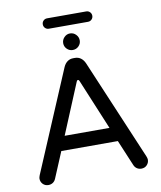

<svg xmlns="http://www.w3.org/2000/svg" viewBox="-100 -1018 928 1104"><g transform="rotate(-10 364.5 -466.5)"><path d="M220.7 -909.2Q220.7 -921.9 229.5 -930.7Q238.3 -939.5 251 -939.5H479.5Q492.2 -939.5 501 -930.7Q509.8 -921.9 509.8 -909.2Q509.8 -896.5 501 -887.7Q492.2 -878.9 479.5 -878.9H251Q238.3 -878.9 229.5 -887.7Q220.7 -896.5 220.7 -909.2ZM317.4 -782.2Q317.4 -801.8 331.5 -816.4Q345.7 -831.1 365.2 -831.1Q385.7 -831.1 399.9 -816.4Q414.1 -801.8 414.1 -782.2Q414.1 -762.7 399.9 -748.5Q385.7 -734.4 365.2 -734.4Q345.7 -734.4 331.5 -748.5Q317.4 -762.7 317.4 -782.2ZM47.9 -39.1Q47.9 -45.9 52.7 -58.6L301.8 -646.5Q310.5 -666 325.2 -676.8Q339.8 -687.5 359.4 -687.5H369.1Q388.7 -687.5 403.3 -676.8Q418 -666 426.8 -646.5L675.8 -58.6Q680.7 -45.9 680.7 -39.1Q680.7 -20.5 668 -7.3Q655.3 5.9 635.7 5.9Q621.1 5.9 609.9 -1.5Q598.6 -8.8 592.8 -22.5L529.3 -173.8H199.2L135.7 -22.5Q129.9 -8.8 118.7 -1.5Q107.4 5.9 92.8 5.9Q73.2 5.9 60.5 -7.3Q47.9 -20.5 47.9 -39.1ZM364.3 -559.6Q359.4 -559.6 356.4 -552.7L233.4 -256.8H495.1L372.1 -552.7Q369.1 -559.6 364.3 -559.6Z"/></g></svg>

Font: jf-openhuninn-1.0
Style: Regular
Weight: 400
Designer: [Kosugi Maru]
      Designed by Motoya company      

      [Varela Round]
      Joe Prince(Latin component); Avraham Co
Foundry: justfont CO.,LTD.
Version: 1.0